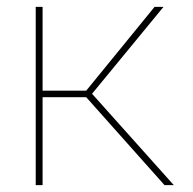

<svg xmlns="http://www.w3.org/2000/svg" viewBox="-20 -539 561 559"><path d="M84 0V-519H104V-275H231L430 -519H456L248 -266L486 0H459L231 -256H104V0Z"/></svg>

Font: Raleway Thin
Style: Regular
Weight: 100
Designer: Matt McInerney, Pablo Impallari, Rodrigo Fuenzalida
Foundry: Matt McInerney, Pablo Impallari, Rodrigo Fuenzalida
Version: Version 4.026